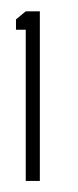

<svg xmlns="http://www.w3.org/2000/svg" viewBox="-20 -703 140 346"><path d="M8.8 -649.4V-668L26.4 -682.6H51.8V-377H26.4V-649.4Z"/></svg>

Font: Post No Bills Jaffna Light
Style: Regular
Weight: 300
Designer: Kosala Senevirathne, Siva Puranthara, Lasantha Premarathna, Tharique Azeez
Foundry: Mooniak
Version: Version 1.220 ; ttfautohint (v1.6)